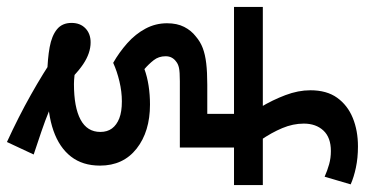

<svg xmlns="http://www.w3.org/2000/svg" viewBox="-269 -667 1051 553"><g transform="rotate(90 256.5 -390.5)"><path d="M272 -216Q244 -216 214.5 -209Q185 -202 161 -191Q131 -208 104.5 -231.5Q78 -255 62.5 -284Q47 -313 47 -346Q47 -375 57.5 -395.5Q68 -416 85 -429Q100 -442 118.5 -449Q137 -456 162.5 -459Q188 -462 224 -462H308V-539H0V-622H513V-539H405V-383H214Q187 -383 175.5 -380.5Q164 -378 157 -372Q150 -367 146 -359.5Q142 -352 142 -342Q142 -322 153.5 -307.5Q165 -293 179 -281Q201 -289 227 -293Q253 -297 281 -297Q359 -297 408 -258.5Q457 -220 457 -153Q457 -103 431 -69.5Q405 -36 356.5 -19Q308 -2 239 -2Q230 -2 218 -1Q206 0 194 -1Q149 -2 116 -8Q83 -14 64.5 -29Q46 -44 46 -71Q46 -96 61.5 -111Q77 -126 102 -126Q133 -126 165 -104.5Q197 -83 246 -30Q269 -19 298 -7Q327 5 359.5 16Q392 27 425 38L389 115Q317 82 253 46Q189 10 138 -25L105 -103Q132 -91 166 -84.5Q200 -78 222 -78Q289 -78 324.5 -97Q360 -116 360 -154Q360 -174 350 -187.5Q340 -201 321 -208.5Q302 -216 272 -216ZM289 -615Q268 -650 254 -687Q240 -724 240 -759Q240 -806 261.5 -836Q283 -866 319.5 -881Q356 -896 402 -896Q435 -896 463 -890Q491 -884 511 -875L489 -800Q471 -808 453 -813Q435 -818 415 -818Q376 -818 356 -796.5Q336 -775 336 -740Q336 -709 349 -678Q362 -647 384 -615Z"/></g></svg>

Font: Noto Sans Devanagari Medium
Style: Regular
Weight: 500
Version: Version 2.003